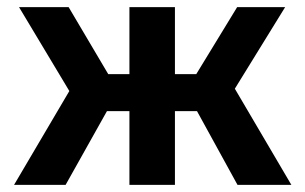

<svg xmlns="http://www.w3.org/2000/svg" viewBox="-20 -520 857 540"><path d="M344 0V-207.5H206V-311.5H344V-500H472V-311.5H609V-207.5H472V0ZM19.5 0 175 -264 33.5 -500H173L312.5 -264L164.5 0ZM648 0 503 -264 647 -500H782L640.5 -270.5L799.5 0Z"/></svg>

Font: Geologica Medium
Style: Regular
Weight: 500
Designer: Sindre Bremnes, Frode Helland
Foundry: Monokrom Skriftforlag AS
Version: Version 1.010;gftools[0.9.28]